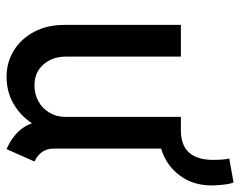

<svg xmlns="http://www.w3.org/2000/svg" viewBox="-94 -637 739 591"><g transform="rotate(90 275.5 -341.5)"><path d="M216.8 7.8Q171.4 7.8 135 -14.9Q98.6 -37.6 77.6 -77.6Q56.6 -117.7 56.6 -169.9V-528.8H154.3V-174.3Q154.3 -133.8 178.2 -106Q202.1 -78.1 243.2 -78.1Q270 -78.1 292 -90.3Q314 -102.5 326.9 -124.3Q339.8 -146 339.8 -173.3V-528.8H437.5V-136.2Q437.5 -116.7 447.3 -102.3Q457 -87.9 477.1 -78.1L439 7.8Q399.4 -9.8 378.4 -36.4Q357.4 -63 355.5 -91.3L375.5 -69.3H336.9L370.6 -92.3Q351.1 -47.9 309.8 -20Q268.6 7.8 216.8 7.8ZM386.2 -462.4 384.3 -528.8Q429.2 -529.8 450.7 -555.2Q472.2 -580.6 472.2 -628.9Q472.2 -640.6 471.4 -653.6Q470.7 -666.5 467.8 -677.7L542 -690.9Q546.9 -676.8 548.8 -656.2Q550.8 -635.7 550.8 -625Q550.8 -572.3 526.9 -535.2Q502.9 -498 465.3 -479Q427.7 -460 386.2 -462.4Z"/></g></svg>

Font: Reddit Sans Condensed Medium
Style: Regular
Weight: 500
Designer: Stephen Hutchings
Foundry: Reddit
Version: Version 1.014